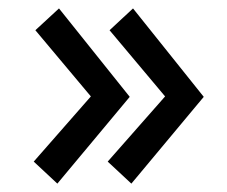

<svg xmlns="http://www.w3.org/2000/svg" viewBox="-20 -480 540 456"><path d="M292 -43.9 235.8 -96.2 372.1 -251 240.2 -408.2 295.9 -460 463.9 -250ZM116.2 -43.9 60.1 -96.2 195.8 -251 64 -408.2 120.1 -460 288.1 -250Z"/></svg>

Font: Apfel Grotezk
Style: Regular
Weight: 400
Designer: Luigi Gorlero
Foundry: © 2023, Luigi Gorlero & Collletttivo
Version: Version 2.000;Glyphs 3.2 (3217)